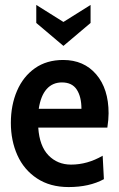

<svg xmlns="http://www.w3.org/2000/svg" viewBox="-20 -748 483 778"><path d="M415 -231H135Q140 -156 176.5 -118.5Q213 -81 268 -81Q334 -81 396 -117L401 -22Q342 10 258 10Q183 10 130 -25Q77 -60 50.5 -119Q24 -178 24 -250Q24 -322 49 -380Q74 -438 121.5 -471.5Q169 -505 236 -505Q320 -505 370 -446.5Q420 -388 420 -289Q420 -264 415 -231ZM310 -307Q310 -356 291 -385Q272 -414 231 -414Q193 -414 169 -387Q145 -360 137 -307ZM127 -655V-728L237 -659L347 -728V-655L237 -562Z"/></svg>

Font: Cabin Condensed SemiBold
Style: Regular
Weight: 600
Width: 3
Designer: Pablo Impallari
Foundry: Pablo Impallari. http://www.impallari.com Igino Marini. http://www.ikern.com
Version: Version 2.001